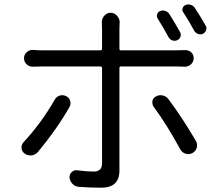

<svg xmlns="http://www.w3.org/2000/svg" viewBox="-20 -831 1040 894"><path d="M937.5 -711.9Q941.4 -706.1 941.4 -699.2Q941.4 -694.3 939.5 -690.4Q935.5 -678.7 924.8 -673.8Q914.1 -668.9 902.3 -672.9Q890.6 -676.8 883.8 -688.5Q858.4 -736.3 834 -772.5Q827.1 -781.2 830.1 -792Q833 -802.7 843.8 -807.6Q850.6 -810.5 857.4 -810.5Q862.3 -810.5 867.2 -808.6Q878.9 -805.7 886.7 -794.9Q915 -752 937.5 -711.9ZM818.4 -681.6Q824.2 -671.9 820.3 -660.2Q816.4 -648.4 804.7 -643.6Q793.9 -638.7 782.2 -643.1Q770.5 -647.5 764.6 -658.2Q740.2 -703.1 714.8 -744.1Q708 -752.9 711.4 -763.7Q714.8 -774.4 724.6 -779.3Q731.4 -782.2 738.3 -782.2Q744.1 -782.2 749 -780.3Q761.7 -776.4 768.6 -765.6Q793.9 -725.6 818.4 -681.6ZM234.4 -366.2Q242.2 -380.9 257.3 -385.7Q272.5 -390.6 287.1 -383.8Q301.8 -377 306.6 -361.8Q311.5 -346.7 303.7 -333Q246.1 -231.4 157.2 -124Q145.5 -110.4 127.9 -107.4Q125 -107.4 122.1 -107.4Q107.4 -107.4 95.7 -115.2Q80.1 -126 80.1 -144.5Q80.1 -158.2 89.8 -168.9Q172.9 -258.8 234.4 -366.2ZM800.8 -521.5H543Q536.1 -521.5 536.1 -513.7V-37.1Q536.1 2.9 515.1 22.9Q494.1 43 450.2 43Q404.3 43 347.7 39.1Q331.1 38.1 318.4 25.9Q305.7 13.7 303.7 -3.9Q302.7 -18.6 313.5 -29.3Q324.2 -40 339.8 -38.1Q384.8 -32.2 416 -32.2Q455.1 -32.2 455.1 -70.3V-513.7Q455.1 -521.5 447.3 -521.5H176.8Q155.3 -521.5 133.8 -520.5Q132.8 -520.5 131.8 -520.5Q116.2 -520.5 104.5 -531.2Q91.8 -543 91.8 -559.6Q91.8 -577.1 104.5 -587.9Q116.2 -598.6 130.9 -598.6Q132.8 -598.6 133.8 -598.6Q155.3 -596.7 176.8 -596.7H447.3Q455.1 -596.7 455.1 -604.5V-700.2L454.1 -727.5Q454.1 -744.1 464.8 -756.8Q476.6 -771.5 495.1 -771.5Q513.7 -771.5 525.4 -756.8Q537.1 -744.1 537.1 -727.5L536.1 -699.2V-604.5Q536.1 -596.7 543 -596.7H799.8Q821.3 -596.7 840.8 -597.7Q841.8 -597.7 842.8 -597.7Q858.4 -597.7 870.1 -587.9Q881.8 -577.1 881.8 -560.5Q881.8 -543.9 870.1 -532.2Q857.4 -520.5 841.8 -520.5Q840.8 -520.5 840.8 -520.5Q826.2 -521.5 800.8 -521.5ZM695.3 -334Q689.5 -342.8 689.5 -353.5Q689.5 -356.4 689.5 -360.4Q692.4 -375 706.1 -381.8Q715.8 -387.7 727.5 -387.7Q732.4 -387.7 737.3 -386.7Q753.9 -382.8 763.7 -370.1Q826.2 -287.1 891.6 -175.8Q897.5 -166 897.5 -155.3Q897.5 -149.4 896.5 -143.6Q891.6 -127 876 -118.2Q866.2 -113.3 856.4 -113.3Q850.6 -113.3 844.7 -115.2Q828.1 -120.1 819.3 -135.7Q756.8 -251 695.3 -334Z"/></svg>

Font: Gen Jyuu Gothic Regular
Style: Regular
Weight: 400
Designer: [Source Han Sans]
Ryoko NISHIZUKA  (kana & ideographs); Paul D. Hunt (Latin, Greek & Cyrillic); Wenlong ZHANG  (bopomofo
Version: Version 1.002.20150607